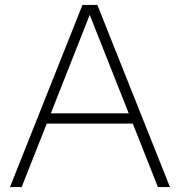

<svg xmlns="http://www.w3.org/2000/svg" viewBox="-20 -760 730 780"><path d="M20.5 0 315 -740H375.5L670.5 0H621.5L519.5 -258H170L68 0ZM186.5 -299.5H503L344.5 -699.5Z"/></svg>

Font: Encode Sans SmExp XLt
Style: Regular
Weight: 200
Width: 6
Designer: Multiple Designers
Foundry: Impallari Type
Version: Version 3.002; ttfautohint (v1.8.3) -l 8 -r 50 -G 200 -x 14 